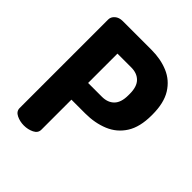

<svg xmlns="http://www.w3.org/2000/svg" viewBox="-203 -853 976 976"><g transform="rotate(45 284.5 -365.5)"><path d="M132 0Q103 0 78.5 -12Q54 -24 54 -48V-684Q54 -703 70 -717Q86 -731 112 -731H319Q385 -731 438.5 -708.5Q492 -686 523.5 -635.5Q555 -585 555 -501V-496Q555 -412 522.5 -361Q490 -310 434 -287Q378 -264 309 -264H210V-48Q210 -24 185.5 -12Q161 0 132 0ZM210 -384H309Q351 -384 375 -408.5Q399 -433 399 -484V-495Q399 -546 375 -570.5Q351 -595 309 -595H210Z"/></g></svg>

Font: Dosis ExtraLight ExtraBold
Style: Regular
Weight: 800
Version: Version 3.001; ttfautohint (v1.8.2)